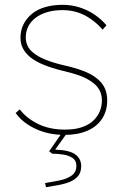

<svg xmlns="http://www.w3.org/2000/svg" viewBox="-20 -550 519 797"><path d="M45 -81 62 -96Q90 -59 138 -35.5Q186 -12 250 -12Q291 -12 320 -22Q349 -32 367 -49Q385 -66 394 -87.5Q403 -109 403 -133Q403 -182 361 -210Q341 -225 311 -236Q281 -247 241 -256Q196 -267 161.5 -281Q127 -295 105 -313Q85 -330 75 -349.5Q65 -369 65 -393Q65 -424 77.5 -449Q90 -474 112.5 -492.5Q135 -511 167.5 -520.5Q200 -530 240 -530Q275 -530 308 -520Q341 -510 370 -491Q399 -472 422 -445L406 -427Q384 -452 358 -470.5Q332 -489 302.5 -498.5Q273 -508 240 -508Q204 -508 175.5 -499.5Q147 -491 127 -475.5Q107 -460 97 -439.5Q87 -419 87 -394Q87 -377 94 -361Q101 -345 117 -332Q137 -315 169.5 -302Q202 -289 245 -279Q290 -269 323.5 -256.5Q357 -244 379 -227Q402 -210 413.5 -187Q425 -164 425 -133Q425 -90 404 -57.5Q383 -25 343 -7.5Q303 10 248 10Q182 10 128 -15Q74 -40 45 -81ZM167 210Q197 205 227 199Q257 193 277 179Q297 165 297 138Q297 116 281 105.5Q265 95 242 91.5Q219 88 197 88L184 78L238 0H260L209 71Q268 73 292.5 91Q317 109 317 139Q317 166 303.5 181.5Q290 197 268.5 205.5Q247 214 221.5 218.5Q196 223 171 227Z"/></svg>

Font: Mach Thin
Style: Regular
Weight: 250
Version: Version 1.002